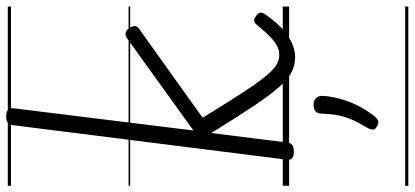

<svg xmlns="http://www.w3.org/2000/svg" viewBox="-370 -560 1305 604"><g transform="rotate(-90 282.0 -257.5)"><path d="M107 15Q94 15 87.5 10Q81 5 82 -6L191 -871Q192 -881 198.5 -885.5Q205 -890 218 -890Q233 -890 239 -884.5Q245 -879 244 -868L174 -301L460 -507Q471 -516 480 -514.5Q489 -513 496 -503Q502 -495 502.5 -486Q503 -477 491 -470L214 -272Q262 -194 293 -146.5Q324 -99 344.5 -74Q365 -49 380.5 -40Q396 -31 411 -31Q425 -31 438 -37Q451 -43 467 -58Q483 -73 506 -101Q513 -110 520 -110Q527 -110 534 -104Q543 -99 544.5 -91.5Q546 -84 540 -76Q513 -37 488 -16.5Q463 4 442.5 11.5Q422 19 406 19Q381 19 359 8.5Q337 -2 312 -30Q287 -58 252 -110Q217 -162 166 -245L136 -4Q134 6 127.5 10.5Q121 15 107 15ZM188 277Q178 272 177 265.5Q176 259 182 247Q197 222 206.5 201.5Q216 181 221 157.5Q226 134 227 101Q228 89 234.5 83Q241 77 254 77Q269 77 276 84.5Q283 92 283 104Q282 127 275 155Q268 183 254.5 211.5Q241 240 220 267Q213 276 205.5 279.5Q198 283 188 277ZM0 365H564V375H0ZM0 -20H564V0H0ZM0 -505H564V-500H0ZM0 -885H564V-875H0Z"/></g></svg>

Font: Playwrite GB S Guides
Style: Italic
Weight: 400
Italic angle: -7.01216°
Designer: Veronika Burian, José Scaglione
Foundry: TypeTogether
Version: Version 1.002